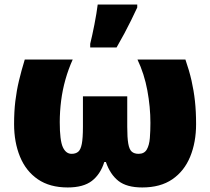

<svg xmlns="http://www.w3.org/2000/svg" viewBox="-20 -815 925 845"><path d="M796 -553Q813 -504 823 -460Q833 -416 838 -370Q843 -324 843 -269Q843 -189 817 -125.5Q791 -62 738.5 -26Q686 10 606 10Q538 10 501.5 -18.5Q465 -47 446 -102H439Q422 -48 384.5 -19Q347 10 278 10Q199 10 146.5 -26Q94 -62 68 -125.5Q42 -189 42 -269Q42 -324 47.5 -370Q53 -416 63.5 -460Q74 -504 89 -553H300Q281 -511 268 -465Q255 -419 249 -371.5Q243 -324 243 -277Q243 -197 256.5 -167.5Q270 -138 295 -138Q313 -138 324 -147Q335 -156 340 -181.5Q345 -207 345 -257V-391H540V-257Q540 -209 544.5 -183Q549 -157 560 -147.5Q571 -138 590 -138Q615 -138 626 -157Q637 -176 639.5 -207.5Q642 -239 642 -274Q642 -344 628.5 -417Q615 -490 585 -553ZM377 -622Q381 -639 386 -661Q391 -683 395.5 -707Q400 -731 404 -754Q408 -777 410 -795H584V-782Q571 -754 557 -725.5Q543 -697 527.5 -668Q512 -639 493 -606H377Z"/></svg>

Font: Noto Sans Display Black
Style: Regular
Weight: 900
Designer: Monotype Design Team
Foundry: Monotype Imaging Inc.
Version: Version 2.003